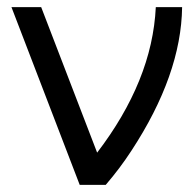

<svg xmlns="http://www.w3.org/2000/svg" viewBox="-20 -520 548 540"><path d="M12.2 -500 204.2 0H277.3Q297.7 -23.7 315.4 -47.3Q333.2 -71 349.2 -95.5Q489.7 -309.8 492.2 -500H418.2Q413.2 -396 371.7 -293.7Q330.2 -191.3 253.2 -90.7L95.8 -500Z"/></svg>

Font: Unageo Variable
Style: Regular
Weight: 300
Designer: Richard Sepsi
Foundry: Richard Sepsi
Version: Version 2.200